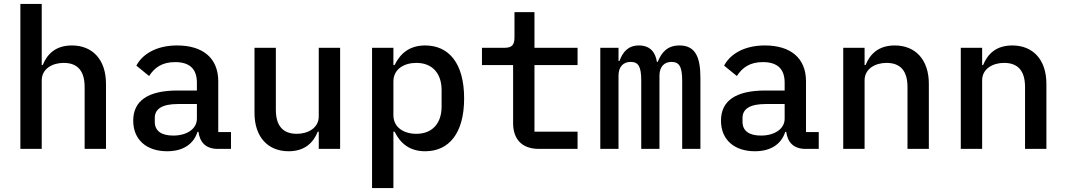

<svg xmlns="http://www.w3.org/2000/svg" viewBox="-20 -760 5440 980"><path d="M84 0H193V-350C193 -410 249 -439 305 -439C376 -439 412 -398 412 -316V0H521V-332C521 -457 451 -528 347 -528C262 -528 220 -482 198 -428H193V-740H84Z M1159 0V-86H1094V-345C1094 -464 1015 -528 884 -528C775 -528 705 -481 676 -425L741 -372C769 -415 807 -443 874 -443C948 -443 985 -408 985 -338V-298H886C733 -298 660 -244 660 -144C660 -47 728 12 833 12C914 12 968 -24 988 -87H993C1000 -35 1029 0 1092 0ZM864 -68C805 -68 770 -91 770 -138V-158C770 -205 809 -229 888 -229H985V-154C985 -103 935 -68 864 -68Z M1607 0H1716V-516H1607V-166C1607 -106 1551 -77 1495 -77C1424 -77 1388 -118 1388 -200V-516H1279V-184C1279 -59 1349 12 1453 12C1538 12 1580 -34 1602 -88H1607Z M1879 200H1988V-88H1994C2025 -25 2074 12 2150 12C2271 12 2349 -79 2349 -258C2349 -437 2271 -528 2150 -528C2074 -528 2025 -491 1994 -428H1988V-516H1879ZM2105 -77C2042 -77 1988 -109 1988 -172V-344C1988 -407 2042 -439 2105 -439C2188 -439 2234 -384 2234 -300V-216C2234 -132 2188 -77 2105 -77Z M2928 0V-88H2708V-428H2928V-516H2708V-698H2606V-569C2606 -529 2592 -516 2553 -516H2440V-428H2599V-131C2599 -54 2640 0 2731 0Z M3137 0V-374C3137 -421 3163 -444 3199 -444C3238 -444 3253 -421 3253 -349V0H3346V-374C3346 -421 3372 -444 3407 -444C3446 -444 3462 -421 3462 -349V0H3555V-363C3555 -471 3528 -528 3448 -528C3385 -528 3356 -491 3337 -444H3333C3325 -496 3296 -528 3241 -528C3185 -528 3158 -493 3142 -449H3137V-516H3044V0Z M4159 0V-86H4094V-345C4094 -464 4015 -528 3884 -528C3775 -528 3705 -481 3676 -425L3741 -372C3769 -415 3807 -443 3874 -443C3948 -443 3985 -408 3985 -338V-298H3886C3733 -298 3660 -244 3660 -144C3660 -47 3728 12 3833 12C3914 12 3968 -24 3988 -87H3993C4000 -35 4029 0 4092 0ZM3864 -68C3805 -68 3770 -91 3770 -138V-158C3770 -205 3809 -229 3888 -229H3985V-154C3985 -103 3935 -68 3864 -68Z M4393 0V-350C4393 -410 4449 -439 4505 -439C4576 -439 4612 -398 4612 -316V0H4721V-332C4721 -457 4651 -528 4547 -528C4462 -528 4420 -482 4398 -428H4393V-516H4284V0Z M4993 0V-350C4993 -410 5049 -439 5105 -439C5176 -439 5212 -398 5212 -316V0H5321V-332C5321 -457 5251 -528 5147 -528C5062 -528 5020 -482 4998 -428H4993V-516H4884V0Z"/></svg>

Font: IBM Mono Medium
Style: Regular
Weight: 500
Monospace: yes
Designer: Mike Abbink, Paul van der Laan, Pieter van Rosmalen
Foundry: Bold Monday
Version: Version 2.3